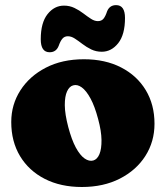

<svg xmlns="http://www.w3.org/2000/svg" viewBox="-20 -734 664 768"><path d="M315.5 -497Q401 -497 464.5 -464.2Q528 -431.5 563 -373.5Q598 -315.5 598 -239Q598 -167.5 561.5 -110.2Q525 -53 459.5 -19.5Q394 14 307.5 14Q222.5 14 159 -18.5Q95.5 -51 60.2 -109.5Q25 -168 25 -246Q25 -315.5 61.5 -372.5Q98 -429.5 163.2 -463.2Q228.5 -497 315.5 -497ZM353 -92Q369 -96.5 377.8 -117.5Q386.5 -138.5 386 -174.2Q385.5 -210 372.5 -258Q359 -309 342 -340.2Q325 -371.5 307 -384.5Q289 -397.5 272.5 -392.5Q257.5 -388.5 248.2 -368.5Q239 -348.5 239.2 -313Q239.5 -277.5 253 -226Q266.5 -175 283.2 -144Q300 -113 318.2 -100.2Q336.5 -87.5 353 -92ZM387 -527Q364.5 -527 345.2 -536.2Q326 -545.5 309.8 -558Q293.5 -570.5 279.2 -579.8Q265 -589 251.5 -589Q238 -589 229.8 -579.5Q221.5 -570 214.5 -550Q204.5 -525 178.5 -525Q143 -525 143 -577Q143 -643 170 -677.2Q197 -711.5 236 -711.5Q258.5 -711.5 277.8 -702.2Q297 -693 313.2 -680.5Q329.5 -668 343.8 -658.8Q358 -649.5 371.5 -649.5Q386 -649.5 394 -659.2Q402 -669 408.5 -689Q418.5 -713.5 444.5 -713.5Q480 -713.5 480 -662Q480 -595.5 452.8 -561.2Q425.5 -527 387 -527Z"/></svg>

Font: Fraunces SuperSoft Wonky
Style: Regular
Weight: 900
Version: Version 1.000;[b76b70a41]